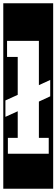

<svg xmlns="http://www.w3.org/2000/svg" viewBox="-30 -937 344 1170"><path d="M-10 213V-917H294V213ZM18 0H267V-97H207V-318L276 -350V-450L207 -418V-688H13V-590H78V-359L3 -325V-225L78 -259V-97H18Z"/></svg>

Font: Zilla Slab Highlight
Style: Bold
Weight: 700
Designer: Typotheque Type Foundry
Foundry: Typotheque type foundry
Version: Version 1.1; 2017; ttfautohint (v1.6)